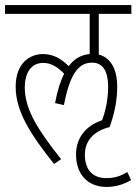

<svg xmlns="http://www.w3.org/2000/svg" viewBox="-20 -642 540 760"><path d="M281 -31C281 51 330 98 402 98C436 98 467 89 499 71L484 39C454 57 431 63 400 63C357 63 316 40 316 -29C316 -88 354 -124 414 -139C427 -176 444 -231 444 -299C444 -376 412 -416 371 -426V-587H500V-622H0V-587H335V-428C302 -425 274 -410 252 -380C223 -409 192 -428 150 -428C99 -428 42 -393 42 -299C42 -203 98 -113 194 7L222 -12C132 -125 78 -208 78 -296C78 -350 101 -393 151 -393C182 -393 208 -377 234 -350C219 -321 207 -283 198 -234L233 -226C259 -363 298 -394 345 -394C383 -394 408 -366 408 -298C408 -247 397 -200 384 -166C319 -144 281 -96 281 -31Z"/></svg>

Font: Noto Sans Devanagari UI ExtraCondensed ExtraLight
Style: Regular
Weight: 200
Width: 2
Designer: Jelle Bosma - Monotype Design Team
Foundry: Monotype Imaging Inc.
Version: Version 2.004